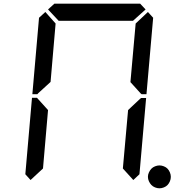

<svg xmlns="http://www.w3.org/2000/svg" viewBox="-20 -1020 984 1040"><path d="M900.4 -85.9Q905.3 -74.2 905.3 -62Q905.3 -49.8 900.4 -38.1Q895.5 -26.4 887.7 -18.1Q879.9 -9.8 867.7 -4.9Q855.5 0 843.8 0Q832 0 819.8 -4.9Q807.6 -9.8 799.8 -18.1Q792 -26.4 786.6 -38.1Q781.2 -49.8 781.2 -62Q781.2 -74.2 786.6 -85.9Q792 -97.7 799.8 -106Q807.6 -114.3 819.8 -119.1Q832 -124 843.8 -124Q855.5 -124 867.7 -119.1Q879.9 -114.3 887.7 -106Q895.5 -97.7 900.4 -85.9ZM145.5 -44.9 117.2 -76.2 153.3 -490.2H180.7L184.6 -485.4L240.2 -423.8L212.9 -107.4ZM186.5 -514.6 182.6 -509.8H155.3L191.4 -923.8L225.6 -955.1L281.2 -892.6L253.9 -576.2ZM240.2 -968.8 274.4 -1000H739.3L768.6 -968.8L700.2 -907.2H297.9ZM739.3 -485.4 745.1 -489.3H771.5L735.4 -76.2L702.1 -44.9L645.5 -107.4L673.8 -423.8ZM781.2 -955.1 809.6 -923.8 773.4 -509.8H747.1L742.2 -513.7L686.5 -575.2L714.8 -892.6Z"/></svg>

Font: my7seg
Style: Book
Weight: 400
Italic angle: -5°
Designer: Keshikan(Twitter:@keshinomi_88pro)
Version: Version 0.46